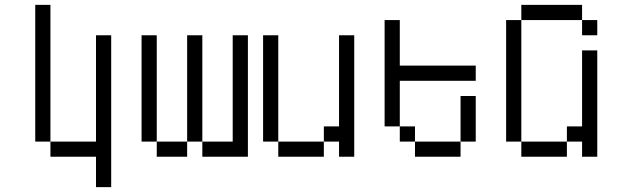

<svg xmlns="http://www.w3.org/2000/svg" viewBox="-20 -645 2540 790"><path d="M375 0Q375 0 375 125H437.5Q437.5 125 437.5 -500H375V-62.5H187.5V0ZM187.5 -62.5V-625H125V-62.5Z M625 -62.5V0H750V-62.5ZM625 -62.5V-500H562.5V-62.5ZM750 -62.5H812.5V0H1000Q1000 0 1000 -500H937.5V-62.5H812.5V-500H750Z M1125 -62.5V0H1312.5V-62.5ZM1125 -62.5V-500H1062.5V-62.5ZM1375 -62.5V0H1437.5Q1437.5 0 1437.5 -500H1375Q1375 -500 1375 -125H1312.5V-62.5Z M1937.5 -312.5V-375H1625V-562.5H1562.5V-125H1625V-62.5H1687.5V0H1875V-62.5H1687.5V-125H1625V-312.5ZM1875 -62.5H1937.5V-250H1875Z M2437.5 -500V-562.5H2375V-500ZM2125 -62.5V0H2312.5V-62.5ZM2125 -62.5Q2125 -62.5 2125 -562.5H2062.5Q2062.5 -562.5 2062.5 -62.5ZM2375 -62.5V0H2437.5V-437.5H2375V-125H2312.5V-62.5ZM2125 -562.5H2375V-625H2125Z"/></svg>

Font: BFUnifontExMono
Style: Regular
Weight: 500
Version: Version 15.0.06